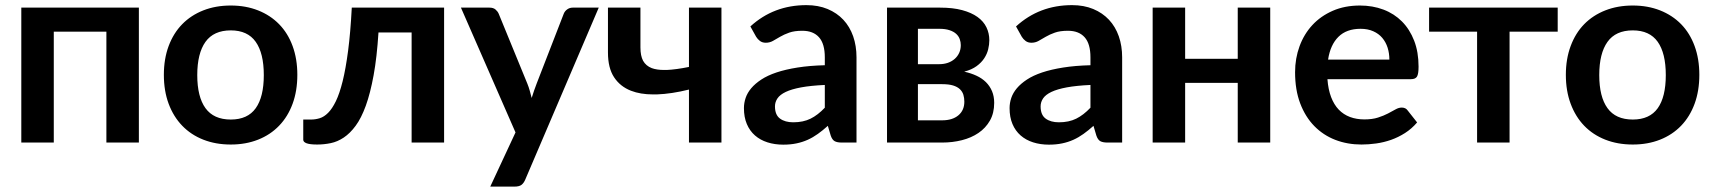

<svg xmlns="http://www.w3.org/2000/svg" viewBox="-20 -542 6514 730"><path d="M508 0H384.5V-421.5H184.5V0H61V-513H508Z M857.5 -87.5Q921.5 -87.5 952.2 -130.5Q983 -173.5 983 -256.5Q983 -339.5 952.2 -383Q921.5 -426.5 857.5 -426.5Q792.5 -426.5 761.2 -382.8Q730 -339 730 -256.5Q730 -174 761.2 -130.8Q792.5 -87.5 857.5 -87.5ZM857.5 -521Q914.5 -521 961.2 -502.5Q1008 -484 1041.2 -450Q1074.5 -416 1092.5 -367Q1110.5 -318 1110.5 -257.5Q1110.5 -196.5 1092.5 -147.5Q1074.5 -98.5 1041.2 -64Q1008 -29.5 961.2 -11Q914.5 7.5 857.5 7.5Q800 7.5 753 -11Q706 -29.5 672.8 -64Q639.5 -98.5 621.2 -147.5Q603 -196.5 603 -257.5Q603 -318 621.2 -367Q639.5 -416 672.8 -450Q706 -484 753 -502.5Q800 -521 857.5 -521Z M1668.5 0H1545V-418.5H1419Q1413 -324 1400.5 -255.8Q1388 -187.5 1370.8 -140Q1353.5 -92.5 1332.2 -63.8Q1311 -35 1287 -19Q1263 -3 1237.5 2.2Q1212 7.5 1186 7.5Q1158.5 7.5 1145.8 2.8Q1133 -2 1133 -10.5V-87.5H1162.5Q1179 -87.5 1195.5 -92.5Q1212 -97.5 1227.5 -113Q1243 -128.5 1257 -157.2Q1271 -186 1282.8 -233.2Q1294.5 -280.5 1303.5 -349Q1312.5 -417.5 1317.5 -513H1668.5Z M2256.5 -513 1977 141Q1971.5 154 1962.8 160.8Q1954 167.5 1936 167.5H1844L1940 -38.5L1732.5 -513H1841Q1855.5 -513 1863.8 -506Q1872 -499 1876 -490L1985 -224Q1990.5 -210.5 1994.2 -197Q1998 -183.5 2001.5 -169.5Q2006 -183.5 2010.5 -197.2Q2015 -211 2020.5 -224.5L2123.5 -490Q2127.5 -500 2136.8 -506.5Q2146 -513 2157.5 -513Z M2723 -513V0H2599.5V-201.5Q2533.5 -185 2477 -183Q2470 -182.5 2463 -183Q2415 -183 2379 -197Q2338 -213 2314.8 -248.2Q2291.5 -283.5 2291.5 -342.5V-513H2415V-361.5Q2415 -330 2425 -311Q2436 -291.5 2458 -283Q2477 -276 2505 -276Q2510 -276 2515 -276Q2550 -277.5 2599.5 -287.5V-513Z M2833 -441.5Q2921.5 -522.5 3046 -522.5Q3091 -522.5 3126.5 -507.8Q3162 -493 3186.5 -466.8Q3211 -440.5 3223.8 -404Q3236.5 -367.5 3236.5 -324V0H3180.5Q3163 0 3153.5 -5.2Q3144 -10.5 3138.5 -26.5L3127.5 -63.5Q3108 -46 3089.5 -32.8Q3071 -19.5 3051 -10.5Q3031 -1.5 3008.2 3.2Q2985.5 8 2958 8Q2925.5 8 2898 -0.8Q2870.5 -9.5 2850.5 -27Q2830.5 -44.5 2819.5 -70.5Q2808.5 -96.5 2808.5 -131Q2808.5 -150.5 2815 -169.8Q2821.5 -189 2836.2 -206.5Q2851 -224 2874.5 -239.5Q2898 -255 2932.2 -266.5Q2966.5 -278 3012 -285.2Q3057.5 -292.5 3116 -294V-324Q3116 -375.5 3094 -400.2Q3072 -425 3030.5 -425Q3000.5 -425 2980.8 -418Q2961 -411 2946 -402.2Q2931 -393.5 2918.8 -386.5Q2906.5 -379.5 2891.5 -379.5Q2878.5 -379.5 2869.5 -386.2Q2860.5 -393 2855 -402ZM3116 -219Q3062.5 -216.5 3026 -209.8Q2989.5 -203 2967.5 -192.5Q2945.5 -182 2936 -168Q2926.5 -154 2926.5 -137.5Q2926.5 -105 2945.8 -91Q2965 -77 2996 -77Q3034 -77 3061.8 -90.8Q3089.5 -104.5 3116 -132.5Z M3554.5 -513Q3603 -513 3638.2 -503.5Q3673.5 -494 3696.5 -477.5Q3719.5 -461 3730.5 -438.2Q3741.5 -415.5 3741.5 -389Q3741.5 -372.5 3737.2 -354.8Q3733 -337 3722.2 -320.5Q3711.5 -304 3693 -290.5Q3674.5 -277 3646 -269.5Q3671.5 -264 3692.5 -254.2Q3713.5 -244.5 3728.5 -229.8Q3743.5 -215 3751.8 -195.2Q3760 -175.5 3760 -151Q3760 -112 3743.8 -83.5Q3727.5 -55 3700.2 -36.5Q3673 -18 3637.2 -9Q3601.5 0 3562.5 0H3352.5V-513ZM3470 -432.5V-298H3551Q3569 -298 3584 -303.2Q3599 -308.5 3610 -318.2Q3621 -328 3627 -341.2Q3633 -354.5 3633 -370.5Q3633 -382 3629 -393.2Q3625 -404.5 3615.5 -413.2Q3606 -422 3590.2 -427.2Q3574.5 -432.5 3551 -432.5ZM3562 -84.5Q3601 -84.5 3623.8 -103.5Q3646.5 -122.5 3646.5 -155.5Q3646.5 -169.5 3642.8 -181.8Q3639 -194 3629.5 -203Q3620 -212 3603.8 -217Q3587.5 -222 3562.5 -222H3470V-84.5Z M3843 -441.5Q3931.5 -522.5 4056 -522.5Q4101 -522.5 4136.5 -507.8Q4172 -493 4196.5 -466.8Q4221 -440.5 4233.8 -404Q4246.5 -367.5 4246.5 -324V0H4190.5Q4173 0 4163.5 -5.2Q4154 -10.5 4148.5 -26.5L4137.5 -63.5Q4118 -46 4099.5 -32.8Q4081 -19.5 4061 -10.5Q4041 -1.5 4018.2 3.2Q3995.5 8 3968 8Q3935.5 8 3908 -0.8Q3880.5 -9.5 3860.5 -27Q3840.5 -44.5 3829.5 -70.5Q3818.5 -96.5 3818.5 -131Q3818.5 -150.5 3825 -169.8Q3831.5 -189 3846.2 -206.5Q3861 -224 3884.5 -239.5Q3908 -255 3942.2 -266.5Q3976.5 -278 4022 -285.2Q4067.5 -292.5 4126 -294V-324Q4126 -375.5 4104 -400.2Q4082 -425 4040.5 -425Q4010.5 -425 3990.8 -418Q3971 -411 3956 -402.2Q3941 -393.5 3928.8 -386.5Q3916.5 -379.5 3901.5 -379.5Q3888.5 -379.5 3879.5 -386.2Q3870.5 -393 3865 -402ZM4126 -219Q4072.5 -216.5 4036 -209.8Q3999.5 -203 3977.5 -192.5Q3955.5 -182 3946 -168Q3936.5 -154 3936.5 -137.5Q3936.5 -105 3955.8 -91Q3975 -77 4006 -77Q4044 -77 4071.8 -90.8Q4099.5 -104.5 4126 -132.5Z M4809.5 -513V0H4686V-227H4486V0H4362.5V-513H4486V-318.5H4686V-513Z M5027 -241Q5030 -201.5 5041 -172.8Q5052 -144 5070 -125.2Q5088 -106.5 5112.8 -97.2Q5137.5 -88 5167.5 -88Q5197.5 -88 5219.2 -95Q5241 -102 5257.2 -110.5Q5273.5 -119 5285.8 -126Q5298 -133 5309.5 -133Q5325 -133 5332.5 -121.5L5368 -76.5Q5347.5 -52.5 5322 -36.2Q5296.5 -20 5268.8 -10.2Q5241 -0.5 5212.2 3.5Q5183.5 7.5 5156.5 7.5Q5103 7.5 5057 -10.2Q5011 -28 4977 -62.8Q4943 -97.5 4923.5 -148.8Q4904 -200 4904 -267.5Q4904 -320 4921 -366.2Q4938 -412.5 4969.8 -446.8Q5001.5 -481 5047.2 -501Q5093 -521 5150.5 -521Q5199 -521 5240 -505.5Q5281 -490 5310.5 -460.2Q5340 -430.5 5356.8 -387.2Q5373.5 -344 5373.5 -288.5Q5373.5 -260.5 5367.5 -250.8Q5361.5 -241 5344.5 -241ZM5262.5 -315.5Q5262.5 -339.5 5255.8 -360.8Q5249 -382 5235.5 -398Q5222 -414 5201.2 -423.2Q5180.5 -432.5 5153 -432.5Q5099.5 -432.5 5068.8 -402Q5038 -371.5 5029.5 -315.5Z M5902.5 -421.5H5719.5V0H5596V-421.5H5413.5V-513H5902.5Z M6188 -87.5Q6252 -87.5 6282.8 -130.5Q6313.5 -173.5 6313.5 -256.5Q6313.5 -339.5 6282.8 -383Q6252 -426.5 6188 -426.5Q6123 -426.5 6091.8 -382.8Q6060.5 -339 6060.5 -256.5Q6060.5 -174 6091.8 -130.8Q6123 -87.5 6188 -87.5ZM6188 -521Q6245 -521 6291.8 -502.5Q6338.5 -484 6371.8 -450Q6405 -416 6423 -367Q6441 -318 6441 -257.5Q6441 -196.5 6423 -147.5Q6405 -98.5 6371.8 -64Q6338.5 -29.5 6291.8 -11Q6245 7.5 6188 7.5Q6130.5 7.5 6083.5 -11Q6036.5 -29.5 6003.2 -64Q5970 -98.5 5951.8 -147.5Q5933.5 -196.5 5933.5 -257.5Q5933.5 -318 5951.8 -367Q5970 -416 6003.2 -450Q6036.5 -484 6083.5 -502.5Q6130.5 -521 6188 -521Z"/></svg>

Font: Lato
Style: Bold
Weight: 700
Designer: Lukasz Dziedzic with Adam Twardoch and Botio Nikoltchev
Foundry: tyPoland Lukasz Dziedzic
Version: Version 2.010; 2014-09-01; http://www.latofonts.com/; ttfaut